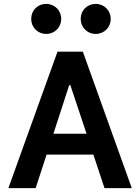

<svg xmlns="http://www.w3.org/2000/svg" viewBox="-20 -965 715 985"><path d="M471 -791C515 -791 548 -825 548 -868C548 -911 515 -945 471 -945C427 -945 394 -912 394 -868C394 -825 427 -791 471 -791ZM217 -791C261 -791 294 -825 294 -868C294 -911 261 -945 217 -945C173 -945 140 -912 140 -868C140 -825 173 -791 217 -791ZM516 0H656L405 -700H275L23 0H163L219 -172H459ZM254 -279 335 -528H341L424 -279Z"/></svg>

Font: Be Vietnam
Style: Bold
Weight: 700
Designer: Gabriel Lam
Foundry: TypeRant
Version: Version 4.000